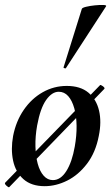

<svg xmlns="http://www.w3.org/2000/svg" viewBox="-26 -753 457 791"><path d="M12 18Q9 20 0.5 12Q-8 4 -5 0L386 -402Q388 -405 397.5 -398Q407 -391 404 -387ZM158 14Q103 14 70.5 -15Q38 -44 28 -91Q18 -138 28 -193Q40 -254 72 -300.5Q104 -347 150 -373Q196 -399 249 -399Q305 -399 338 -371.5Q371 -344 382 -297.5Q393 -251 381 -193Q368 -125 332.5 -78.5Q297 -32 251 -9Q205 14 158 14ZM192 -11Q224 -11 247.5 -48.5Q271 -86 282 -149Q290 -194 289.5 -234.5Q289 -275 280 -307Q271 -339 255 -357Q239 -375 216 -375Q188 -375 164 -341Q140 -307 127 -236Q119 -191 120 -150Q121 -109 129.5 -78Q138 -47 154 -29Q170 -11 192 -11ZM246 -473Q245 -470 239.5 -472Q234 -474 236 -476L311 -716Q312 -721 328.5 -725Q345 -729 365 -731Q385 -733 399.5 -732.5Q414 -732 411 -727Z"/></svg>

Font: Cormorant Infant Light
Style: Italic
Weight: 300
Italic angle: -10°
Designer: Christian Thalmann (Catharsis Fonts)
Foundry: Catharsis Fonts
Version: Version 4.001